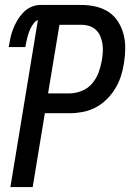

<svg xmlns="http://www.w3.org/2000/svg" viewBox="-20 -755 540 775"><path d="M22 0 133 -674Q124 -671 117 -662Q110 -653 105 -643.5Q100 -634 96.5 -624Q93 -614 90.5 -604.5Q88 -595 86 -585Q84 -575 82 -565H15Q18 -583 22 -601.5Q26 -620 33 -638Q40 -656 50 -673Q60 -690 74 -704.5Q88 -719 106 -727Q124 -735 143 -735H308Q338 -735 366.5 -728.5Q395 -722 418.5 -706.5Q442 -691 457 -667Q472 -643 479 -615.5Q486 -588 485.5 -558Q485 -528 480 -498Q476 -472 467.5 -446Q459 -420 444.5 -396.5Q430 -373 409.5 -353Q389 -333 364.5 -320.5Q340 -308 313.5 -303Q287 -298 261 -298H161L112 0ZM174 -378H260Q285 -378 310 -388Q335 -398 352 -418Q369 -438 378 -462.5Q387 -487 391 -511Q394 -528 395 -545Q396 -562 393.5 -578Q391 -594 385 -608.5Q379 -623 367.5 -634Q356 -645 340.5 -650Q325 -655 308 -655H220Z"/></svg>

Font: Iosevka Curly Medium
Style: Italic
Weight: 500
Italic angle: -9°
Monospace: yes
Designer: Belleve Invis
Foundry: Belleve Invis
Version: Version 22.1.2; ttfautohint (v1.8.4)